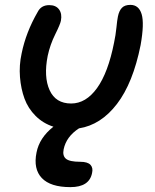

<svg xmlns="http://www.w3.org/2000/svg" viewBox="-20 -520 637 788"><path d="M269 248Q187 248 151.6 210.7Q116.2 173.3 129.9 106Q141.6 45.4 199.2 0Q156.7 -13.7 126 -44.4Q95.2 -75.2 80.6 -115.2Q65.9 -155.3 62 -203.6Q58.1 -252 68.8 -300.8Q86.4 -387.7 134.8 -471.2Q148.9 -499 182.1 -499Q209.5 -499 222.4 -481.2Q235.4 -463.4 230 -435.1Q227.5 -420.9 206.5 -378.7Q185.5 -336.4 175.8 -291Q158.7 -204.6 183.6 -149.9Q208.5 -95.2 272 -95.2Q332.5 -95.2 378.2 -158.4Q423.8 -221.7 448.2 -345.2Q454.6 -375 457.8 -406.5Q460.9 -438 463.9 -452.1Q468.8 -476.1 480.5 -488Q492.2 -500 515.1 -500Q549.8 -500 561.3 -461.9Q572.8 -423.8 557.1 -335Q525.9 -179.2 460 -93.3Q394 -7.3 304.2 6.8Q252 40.5 241.2 92.8Q235.8 119.1 250.7 131.6Q265.6 144 309.1 144Q339.8 144 351.3 156.5Q362.8 168.9 357.9 189.9Q346.7 248 269 248Z"/></svg>

Font: Shantell Sans Normal
Style: Italic
Weight: 500
Italic angle: -11.31°
Designer: Stephen Nixon, Anya Danilova, Shantell Martin
Foundry: Arrow Type
Version: Version 1.006;[559af2be0]